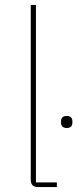

<svg xmlns="http://www.w3.org/2000/svg" viewBox="-20 -760 316 780"><path d="M251 -240C234 -240 228 -250 228 -261V-268C228 -279 234 -289 251 -289C268 -289 274 -279 274 -268V-261C274 -250 268 -240 251 -240ZM134 0C115 0 105 -10 105 -29V-740H126V-19H211V0Z"/></svg>

Font: Plexus Sans Thin
Style: Regular
Weight: 250
Version: Version 2.001;PS 002.001;hotconv 1.0.70;makeotf.lib2.5.58329